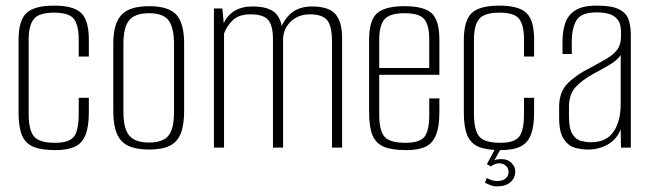

<svg xmlns="http://www.w3.org/2000/svg" viewBox="-20 -525 2315 683"><path d="M177 9Q128 9 99.5 -2.5Q71 -14 58.5 -43Q46 -72 46 -125V-382Q46 -453 74.5 -479Q103 -505 172 -505Q241 -505 268.5 -479Q296 -453 296 -384V-324H260V-384Q260 -435 243 -457.5Q226 -480 172 -480Q119 -480 100.5 -457.5Q82 -435 82 -384V-119Q82 -63 100.5 -40Q119 -17 176 -17Q226 -17 243 -39Q260 -61 260 -119V-177H296V-125Q296 -74 284 -44.5Q272 -15 246 -3Q220 9 177 9Z M510 7Q465 7 437 -6Q409 -19 396 -49Q383 -79 383 -129V-371Q383 -440 411.5 -471.5Q440 -503 510 -503Q580 -503 607.5 -472.5Q635 -442 635 -371V-129Q635 -80 623 -50Q611 -20 584 -6.5Q557 7 510 7ZM510 -18Q559 -18 579 -42Q599 -66 599 -128V-368Q599 -426 580 -452Q561 -478 510 -478Q461 -478 440 -453.5Q419 -429 419 -368V-128Q419 -67 440 -42.5Q461 -18 510 -18Z M741 0V-495H771L776 -442Q788 -470 814 -486Q840 -502 878 -502Q936 -502 960 -478Q984 -454 984 -408L973 -407Q985 -451 1014 -476.5Q1043 -502 1089 -502Q1151 -502 1174 -474Q1197 -446 1197 -389V0H1161V-376Q1161 -433 1143.5 -453.5Q1126 -474 1083 -474Q1042 -474 1015.5 -449.5Q989 -425 987 -388V0H951V-385Q951 -434 934 -454Q917 -474 871 -474Q830 -474 808.5 -453.5Q787 -433 777 -406V0Z M1425 9Q1375 9 1346.5 -2.5Q1318 -14 1305.5 -43Q1293 -72 1293 -125V-384Q1293 -453 1321.5 -478Q1350 -503 1419 -503Q1488 -503 1515.5 -478Q1543 -453 1543 -384V-259H1329V-117Q1329 -61 1347.5 -39Q1366 -17 1423 -17Q1473 -17 1490 -38.5Q1507 -60 1507 -117V-175H1543V-126Q1543 -75 1531 -45Q1519 -15 1493.5 -3Q1468 9 1425 9ZM1329 -283H1507V-384Q1507 -434 1490 -456Q1473 -478 1419 -478Q1366 -478 1347.5 -456Q1329 -434 1329 -384Z M1761 9Q1712 9 1683.5 -2.5Q1655 -14 1642.5 -43Q1630 -72 1630 -125V-382Q1630 -453 1658.5 -479Q1687 -505 1756 -505Q1825 -505 1852.5 -479Q1880 -453 1880 -384V-324H1844V-384Q1844 -435 1827 -457.5Q1810 -480 1756 -480Q1703 -480 1684.5 -457.5Q1666 -435 1666 -384V-119Q1666 -63 1684.5 -40Q1703 -17 1760 -17Q1810 -17 1827 -39Q1844 -61 1844 -119V-177H1880V-125Q1880 -74 1868 -44.5Q1856 -15 1830 -3Q1804 9 1761 9ZM1748 138Q1735 138 1724 133.5Q1713 129 1705 125L1712 108Q1717 112 1728.5 115.5Q1740 119 1747 119Q1769 119 1779 109.5Q1789 100 1789 87Q1789 73 1779.5 64.5Q1770 56 1755 56Q1748 56 1740.5 59Q1733 62 1726 67L1712 59L1744 0H1764L1736 50L1731 49Q1738 44 1746.5 42.5Q1755 41 1763 41Q1787 41 1800 55Q1813 69 1813 84Q1813 108 1796 123Q1779 138 1748 138Z M2072 7Q2050 7 2026.5 1Q2003 -5 1986 -29.5Q1969 -54 1969 -106V-145Q1969 -198 2000 -229Q2031 -260 2082 -285Q2117 -304 2140.5 -318Q2164 -332 2176.5 -349.5Q2189 -367 2189 -394V-412Q2189 -441 2176.5 -456Q2164 -471 2144.5 -476Q2125 -481 2103 -481Q2048 -481 2031 -453.5Q2014 -426 2014 -375V-333H1981V-378Q1981 -415 1991 -443.5Q2001 -472 2027 -488.5Q2053 -505 2103 -505Q2157 -505 2183 -491.5Q2209 -478 2216.5 -454Q2224 -430 2224 -401V0H2189L2188 -65Q2174 -29 2142 -11Q2110 7 2072 7ZM2082 -19Q2137 -19 2162.5 -56.5Q2188 -94 2188 -155V-329Q2175 -310 2147.5 -294Q2120 -278 2092 -263Q2050 -240 2027 -214.5Q2004 -189 2004 -145V-112Q2004 -67 2016.5 -47.5Q2029 -28 2047.5 -23.5Q2066 -19 2082 -19Z"/></svg>

Font: Alumni Sans Thin ExtraLight
Style: Regular
Weight: 250
Version: Version 1.018